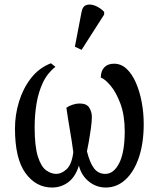

<svg xmlns="http://www.w3.org/2000/svg" viewBox="-20 -829 710 859"><path d="M213 10Q141 10 94 -54.5Q47 -119 47 -254Q47 -315 65 -374Q83 -433 118.5 -479Q154 -525 208 -546L228 -530Q192 -502 172 -459.5Q152 -417 143.5 -366Q135 -315 135 -260Q135 -174 149.5 -128.5Q164 -83 186.5 -67Q209 -51 232 -51Q255 -51 278 -72Q301 -93 308 -148Q302 -194 292.5 -249Q283 -304 277 -347Q288 -355 304.5 -360.5Q321 -366 336 -366Q368 -366 379.5 -347Q391 -328 391 -306Q391 -285 386.5 -253Q382 -221 377 -193Q372 -165 369 -152Q382 -100 401 -75.5Q420 -51 451 -51Q489 -51 513.5 -99.5Q538 -148 538 -242Q538 -313 519 -364.5Q500 -416 474.5 -446Q449 -476 431 -482Q431 -511 446.5 -527.5Q462 -544 490 -544Q522 -544 546.5 -521Q571 -498 588 -459Q605 -420 614 -372Q623 -324 623 -274Q623 -189 601.5 -125Q580 -61 541.5 -25.5Q503 10 453 10Q411 10 377.5 -17Q344 -44 333 -88Q317 -37 285 -13.5Q253 10 213 10ZM345 -606 315 -620 345 -776Q350 -802 368 -807Q386 -812 408 -802.5Q430 -793 446 -776V-764Z"/></svg>

Font: Noto Serif ExtraCondensed
Style: Regular
Weight: 400
Width: 2
Designer: Monotype Design Team
Foundry: Monotype Imaging Inc.
Version: Version 2.015